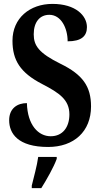

<svg xmlns="http://www.w3.org/2000/svg" viewBox="-20 -744 515 985"><path d="M227 10C359 10 447 -69 447 -198C447 -300 405 -361 290 -417C179 -472 153 -510 153 -568C153 -632 185 -668 233 -668C294 -668 327 -599 327 -532C398 -532 426 -559 426 -605C426 -663 369 -724 249 -724C133 -724 44 -651 44 -535C44 -435 84 -371 196 -313C285 -267 336 -232 336 -157C336 -92 302 -45 240 -45C177 -45 121 -102 118 -215C70 -215 27 -189 27 -127C27 -60 71 10 227 10ZM143 208V221H192C219 178 256 113 271 71V61H176C170 107 153 166 143 208Z"/></svg>

Font: Noto Serif Georgian ExtraCondensed Bold
Style: Regular
Weight: 700
Width: 2
Designer: Monotype Design Team, Akaki Razmadze
Foundry: Google LLC
Version: Version 2.003